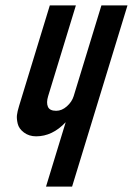

<svg xmlns="http://www.w3.org/2000/svg" viewBox="-20 -687 489 707"><path d="M113 -185C153 -185 189.3 -202.3 221.9 -237L149.5 0H245.5L449.4 -667H353.4L251.3 -333C247 -319 238.7 -306.5 226.3 -295.5C213.9 -284.5 200.8 -279 186.8 -279C170.8 -279 160.6 -284 156.4 -294C152.1 -304 152.4 -317 157.3 -333L259.4 -667H163.4L50.3 -297C46 -283 43.4 -271.7 42.4 -263C41.4 -254.3 42.3 -243.8 45.2 -231.5C48.1 -219.2 55.8 -208.3 68.3 -199C80.8 -189.7 95.7 -185 113 -185Z"/></svg>

Font: Din Kursivschrift
Style: Condensed Italic Polish
Weight: 400
Version: Version 1.07